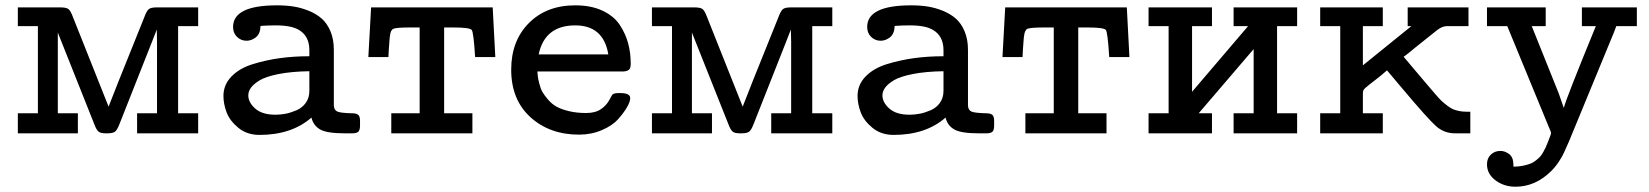

<svg xmlns="http://www.w3.org/2000/svg" viewBox="-20 -500 6183 720"><path d="M46.9 0V-75.2H122.1V-401.9H46.9V-472.2H208Q229 -472.2 237.1 -465.6Q245.1 -459 253.9 -435.1L387.2 -100.1Q399.4 -132.3 424.8 -195.8L521 -435.1Q529.8 -459 537.8 -465.6Q545.9 -472.2 565.9 -472.2H723.1V-401.9H647.9V-75.2H723.1V0H494.1V-75.2H568.8V-344.2L567.9 -389.2Q565.9 -383.3 549.8 -342.8L428.2 -35.2Q419.4 -12.2 411.1 -6.1Q402.8 0 381.8 0H377Q356.9 0 349.4 -6.6Q341.8 -13.2 335 -30.8L196.8 -377.9V-75.2H272V0Z M817.9 -140.1Q817.9 -182.1 847.9 -213.1Q877.9 -244.1 928 -259.5Q978 -274.9 1030 -282Q1082 -289.1 1140.1 -289.1V-312Q1140.1 -365.2 1100.1 -388.2Q1071.3 -405.3 1010.7 -404.8Q984.9 -404.8 957 -402.8Q956.1 -373 939.5 -360.1Q922.9 -347.2 904.8 -347.2Q883.8 -347.2 868.9 -361.6Q854 -376 854 -398.9Q854 -480 1019 -480Q1052.2 -480 1080.6 -475.6Q1108.9 -471.2 1137.5 -459.7Q1166 -448.2 1186.5 -430.2Q1207 -412.1 1219.5 -382.1Q1231.9 -352.1 1231.9 -313V-104Q1232.9 -86.9 1245.4 -81.5Q1257.8 -76.2 1300.8 -75.2Q1315.9 -75.2 1323 -69.6Q1330.1 -64 1330.1 -46.9V-29.8Q1330.1 -11.7 1323.5 -5.9Q1316.9 0 1300.8 0H1272.9Q1205.1 0 1179.9 -14.9Q1154.8 -29.8 1147.9 -59.1Q1073.7 5.9 953.1 5.9Q906.2 5.9 874 -20.5Q841.8 -46.9 829.8 -78.6Q817.9 -110.4 817.9 -140.1ZM911.1 -142.1Q911.1 -116.2 937 -93Q962.9 -69.8 1013.2 -69.8Q1032.2 -69.8 1051 -73.5Q1069.8 -77.1 1091.3 -86.2Q1112.8 -95.2 1126.5 -114Q1140.1 -132.8 1140.1 -159.2V-232.9Q1073.2 -231.9 1025.1 -222.4Q977.1 -212.9 954.1 -199Q931.2 -185.1 921.1 -171.1Q911.1 -157.2 911.1 -142.1Z M1361.3 -286.1 1371.6 -472.2H1827.6L1837.4 -286.1H1761.7Q1755.9 -381.3 1748.5 -388.2Q1739.7 -397 1679.7 -397H1645.5V-75.2H1751.5V0H1447.3V-75.2H1553.7V-397H1519.5Q1466.3 -397 1455.3 -392.1Q1444.3 -387.2 1442.4 -365.2Q1441.4 -361.3 1441.4 -358.9Q1437.5 -312 1436.5 -286.1Z M1897 -238.8Q1897 -346.7 1963.1 -413.3Q2029.3 -480 2137.2 -480Q2196.3 -480 2239.3 -460Q2282.2 -439.9 2304.2 -406.5Q2326.2 -373 2335.7 -336.9Q2345.2 -300.8 2345.2 -261.2Q2345.2 -244.1 2338.6 -238.5Q2332 -232.9 2317.4 -231.9H1995.1Q1996.1 -218.8 1997.1 -211.4Q1998 -204.1 2002.7 -185.5Q2007.3 -167 2014.2 -155Q2021 -143.1 2035.2 -126.5Q2049.3 -109.9 2067.4 -99.9Q2085.4 -89.8 2114.3 -83Q2143.1 -76.2 2178.2 -76.2Q2212.4 -76.2 2233.4 -90.6Q2254.4 -105 2264.9 -125Q2275.4 -145 2277.3 -146Q2283.2 -150.9 2298.3 -150.9H2307.1Q2343.3 -150.9 2343.3 -131.8Q2343.3 -118.7 2331.3 -97.9Q2319.3 -77.1 2297.9 -53Q2276.4 -28.8 2236.8 -12Q2197.3 4.9 2151.4 4.9Q2041.5 4.9 1969.2 -60.5Q1897 -126 1897 -238.8ZM2000 -295.9H2261.2Q2243.2 -404.8 2137.2 -404.8Q2022.9 -404.8 2000 -295.9Z M2424.8 0V-75.2H2500V-401.9H2424.8V-472.2H2585.9Q2606.9 -472.2 2615 -465.6Q2623 -459 2631.8 -435.1L2765.1 -100.1Q2777.3 -132.3 2802.7 -195.8L2898.9 -435.1Q2907.7 -459 2915.8 -465.6Q2923.8 -472.2 2943.8 -472.2H3101.1V-401.9H3025.9V-75.2H3101.1V0H2872.1V-75.2H2946.8V-344.2L2945.8 -389.2Q2943.8 -383.3 2927.7 -342.8L2806.2 -35.2Q2797.4 -12.2 2789.1 -6.1Q2780.8 0 2759.8 0H2754.9Q2734.9 0 2727.3 -6.6Q2719.7 -13.2 2712.9 -30.8L2574.7 -377.9V-75.2H2649.9V0Z M3195.8 -140.1Q3195.8 -182.1 3225.8 -213.1Q3255.9 -244.1 3305.9 -259.5Q3356 -274.9 3408 -282Q3460 -289.1 3518.1 -289.1V-312Q3518.1 -365.2 3478 -388.2Q3449.2 -405.3 3388.7 -404.8Q3362.8 -404.8 3335 -402.8Q3334 -373 3317.4 -360.1Q3300.8 -347.2 3282.7 -347.2Q3261.7 -347.2 3246.8 -361.6Q3231.9 -376 3231.9 -398.9Q3231.9 -480 3397 -480Q3430.2 -480 3458.5 -475.6Q3486.8 -471.2 3515.4 -459.7Q3543.9 -448.2 3564.5 -430.2Q3585 -412.1 3597.4 -382.1Q3609.9 -352.1 3609.9 -313V-104Q3610.8 -86.9 3623.3 -81.5Q3635.7 -76.2 3678.7 -75.2Q3693.8 -75.2 3700.9 -69.6Q3708 -64 3708 -46.9V-29.8Q3708 -11.7 3701.4 -5.9Q3694.8 0 3678.7 0H3650.9Q3583 0 3557.9 -14.9Q3532.7 -29.8 3525.9 -59.1Q3451.7 5.9 3331.1 5.9Q3284.2 5.9 3252 -20.5Q3219.7 -46.9 3207.8 -78.6Q3195.8 -110.4 3195.8 -140.1ZM3289.1 -142.1Q3289.1 -116.2 3314.9 -93Q3340.8 -69.8 3391.1 -69.8Q3410.2 -69.8 3429 -73.5Q3447.8 -77.1 3469.2 -86.2Q3490.7 -95.2 3504.4 -114Q3518.1 -132.8 3518.1 -159.2V-232.9Q3451.2 -231.9 3403.1 -222.4Q3355 -212.9 3332 -199Q3309.1 -185.1 3299.1 -171.1Q3289.1 -157.2 3289.1 -142.1Z M3739.3 -286.1 3749.5 -472.2H4205.6L4215.3 -286.1H4139.6Q4133.8 -381.3 4126.5 -388.2Q4117.7 -397 4057.6 -397H4023.4V-75.2H4129.4V0H3825.2V-75.2H3931.6V-397H3897.5Q3844.2 -397 3833.3 -392.1Q3822.3 -387.2 3820.3 -365.2Q3819.3 -361.3 3819.3 -358.9Q3815.4 -312 3814.5 -286.1Z M4287.1 0V-75.2H4362.3V-401.9H4287.1V-472.2H4524.9V-401.9H4450.2V-155.8L4660.2 -401.9H4606V-472.2H4844.2V-401.9H4769V-75.2H4844.2V0H4606V-75.2H4681.2V-315.9L4475.1 -75.2H4524.9V0Z M4930.7 0V-75.2H5005.9V-401.9H4930.7V-472.2H5165.5V-401.9H5090.8V-254.9L5272.5 -401.9H5258.8V-472.2H5486.8V-401.9H5404.8Q5389.6 -401.9 5370.6 -388.2Q5363.8 -383.3 5283.7 -318.8Q5257.8 -296.9 5243.7 -287.1Q5263.7 -263.2 5290.8 -231.2Q5317.9 -199.2 5330.3 -184.6Q5342.8 -169.9 5360.4 -149.4Q5377.9 -128.9 5386.7 -120.8Q5395.5 -112.8 5408.7 -102.8Q5421.9 -92.8 5431.4 -89.4Q5440.9 -85.9 5452.9 -83.5Q5464.8 -81.1 5478.5 -81.1H5493.7V0H5436.5Q5395.5 0 5365 -27.1Q5334.5 -54.2 5238.8 -168Q5202.6 -210.9 5181.6 -235.8H5180.7Q5160.6 -217.8 5141.6 -203.4Q5122.6 -189 5115.2 -182.9Q5107.9 -176.8 5100.8 -170.9Q5093.8 -165 5092.3 -160.4Q5090.8 -155.8 5090.8 -147.9V-75.2H5165.5V0Z M5556.2 116.2Q5556.2 93.3 5570.8 79.6Q5585.4 65.9 5606.4 65.9Q5623.5 65.9 5639.4 77.9Q5655.3 89.8 5655.3 118.2V125Q5674.3 125 5690.7 121.6Q5707 118.2 5718.3 114Q5729.5 109.9 5740 101.3Q5750.5 92.8 5755.9 86.9Q5761.2 81.1 5767.8 69.1Q5774.4 57.1 5776.9 51.5Q5779.3 45.9 5784.7 32.5Q5790 19 5791 16.1Q5795.9 3.9 5796.4 0Q5796.4 -5.9 5790 -19L5632.3 -401.9H5556.2V-472.2H5776.4V-401.9H5724.1L5825.2 -149.9L5844.2 -95.2Q5854 -133.3 5964.4 -401.9H5912.1V-472.2H6118.2V-401.9H6041Q6032.2 -377 6022.5 -355L5864.3 28.8Q5851.1 58.6 5844.7 72.8Q5838.4 86.9 5825.9 106Q5813.5 125 5796.4 142.1Q5737.3 200.2 5663.1 200.2Q5620.1 200.2 5588.1 176.3Q5556.2 152.3 5556.2 116.2Z"/></svg>

Font: CMU Concrete
Style: Bold
Weight: 700
Version: Version 0.7.0